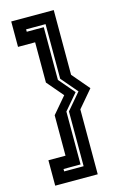

<svg xmlns="http://www.w3.org/2000/svg" viewBox="-140 -811 692 1073"><g transform="rotate(-15 205.5 -275.0)"><path d="M221.5 -181 302 -275.5 221.5 -370V-686H109V-672H207.5V-367L285.5 -275.5L207.5 -184V122H109V136H221.5ZM139 -181 219.5 -275.5 139 -370V-603H40V-750H286V-375.5L371 -275.5L286 -175.5V200H40V53H139Z"/></g></svg>

Font: Tourney Thin
Style: Bold
Weight: 700
Version: Version 1.015